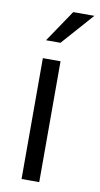

<svg xmlns="http://www.w3.org/2000/svg" viewBox="-86 -783 427 823"><g transform="rotate(10 128.0 -371.5)"><path d="M133 -604H70L164 -743H256ZM70 -526H147V0H70Z"/></g></svg>

Font: Freesentation 4 Regular
Style: Regular
Weight: 400
Designer: glyphs from Roboto by Christian Robertson / Hangul glyphs from Noto Sans CJK(Source Han Sans) by Jang Soo-young and Kang
Foundry: PT&
Version: Version 2.001